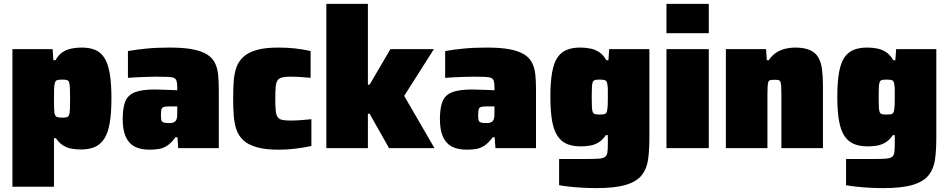

<svg xmlns="http://www.w3.org/2000/svg" viewBox="-20 -763 4887 989"><path d="M44 199V-510H251L255 -453H266Q281 -480 302 -494Q323 -508 348.5 -513Q374 -518 400 -518Q440 -518 469 -506.5Q498 -495 517 -466Q536 -437 545 -386Q554 -335 554 -257Q554 -179 545 -128Q536 -77 516.5 -47.5Q497 -18 467.5 -5.5Q438 7 397 7Q373 7 349.5 3Q326 -1 305.5 -13.5Q285 -26 268 -51H258V199ZM299 -157Q315 -157 323.5 -159Q332 -161 335.5 -170Q339 -179 340 -199Q341 -219 341 -255Q341 -291 340 -311Q339 -331 335.5 -340Q332 -349 323.5 -351Q315 -353 299 -353Q281 -353 272.5 -349.5Q264 -346 261 -329Q259 -317 258.5 -299.5Q258 -282 258 -255Q258 -227 258.5 -209Q259 -191 260 -183Q264 -164 273 -160.5Q282 -157 299 -157Z M750 8Q704 8 673.5 -8Q643 -24 627.5 -59Q612 -94 612 -149Q612 -206 625 -239.5Q638 -273 674 -287.5Q710 -302 777 -302Q785 -302 798.5 -301.5Q812 -301 829 -300.5Q846 -300 862.5 -299.5Q879 -299 893 -298V-315Q893 -335 889.5 -346Q886 -357 876 -361.5Q866 -366 844.5 -367Q823 -368 787 -368Q763 -368 737.5 -367Q712 -366 687 -365Q662 -364 639 -362V-500Q677 -507 731.5 -512.5Q786 -518 853 -518Q925 -518 972 -509Q1019 -500 1046.5 -482.5Q1074 -465 1087 -439Q1100 -413 1103.5 -379Q1107 -345 1107 -302V0H898L894 -56H884Q863 -27 841.5 -13Q820 1 797.5 4.5Q775 8 750 8ZM851 -129Q863 -129 870 -131Q877 -133 882 -137.5Q887 -142 889 -148Q892 -155 892.5 -165Q893 -175 893 -188V-215H853Q833 -215 823.5 -212Q814 -209 811.5 -199Q809 -189 809 -168Q809 -154 811 -145Q813 -136 822 -132.5Q831 -129 851 -129Z M1415 8Q1347 8 1303 -4.5Q1259 -17 1234 -40Q1209 -63 1198 -95Q1187 -127 1184 -167.5Q1181 -208 1181 -254Q1181 -300 1183.5 -340.5Q1186 -381 1197 -413.5Q1208 -446 1233 -469.5Q1258 -493 1302 -505.5Q1346 -518 1415 -518Q1459 -518 1500 -513.5Q1541 -509 1580 -500V-362Q1562 -364 1532 -366Q1502 -368 1475 -368Q1448 -368 1432.5 -364Q1417 -360 1409.5 -348.5Q1402 -337 1400 -314.5Q1398 -292 1398 -255Q1398 -218 1400 -195.5Q1402 -173 1409 -161.5Q1416 -150 1431.5 -146Q1447 -142 1475 -142Q1498 -142 1528.5 -144Q1559 -146 1584 -149V-11Q1543 -2 1499.5 3Q1456 8 1415 8Z M1661 0V-743H1875V-327H1884L1991 -510H2215L2062 -269L2218 0H1984L1884 -177H1875V0Z M2384 8Q2338 8 2307.5 -8Q2277 -24 2261.5 -59Q2246 -94 2246 -149Q2246 -206 2259 -239.5Q2272 -273 2308 -287.5Q2344 -302 2411 -302Q2419 -302 2432.5 -301.5Q2446 -301 2463 -300.5Q2480 -300 2496.5 -299.5Q2513 -299 2527 -298V-315Q2527 -335 2523.5 -346Q2520 -357 2510 -361.5Q2500 -366 2478.5 -367Q2457 -368 2421 -368Q2397 -368 2371.5 -367Q2346 -366 2321 -365Q2296 -364 2273 -362V-500Q2311 -507 2365.5 -512.5Q2420 -518 2487 -518Q2559 -518 2606 -509Q2653 -500 2680.5 -482.5Q2708 -465 2721 -439Q2734 -413 2737.5 -379Q2741 -345 2741 -302V0H2532L2528 -56H2518Q2497 -27 2475.5 -13Q2454 1 2431.5 4.5Q2409 8 2384 8ZM2485 -129Q2497 -129 2504 -131Q2511 -133 2516 -137.5Q2521 -142 2523 -148Q2526 -155 2526.5 -165Q2527 -175 2527 -188V-215H2487Q2467 -215 2457.5 -212Q2448 -209 2445.5 -199Q2443 -189 2443 -168Q2443 -154 2445 -145Q2447 -136 2456 -132.5Q2465 -129 2485 -129Z M3050 206Q3017 206 2981 204Q2945 202 2913.5 198.5Q2882 195 2860 191V56Q2882 56 2903.5 56Q2925 56 2947 56Q2969 56 2991 56Q3036 56 3060.5 54.5Q3085 53 3095.5 46Q3106 39 3108.5 23.5Q3111 8 3111 -20V-67H3101Q3084 -42 3063.5 -29.5Q3043 -17 3020 -13Q2997 -9 2972 -9Q2931 -9 2901.5 -21Q2872 -33 2852.5 -61.5Q2833 -90 2824 -139.5Q2815 -189 2815 -265Q2815 -341 2824 -390.5Q2833 -440 2852 -467.5Q2871 -495 2900 -506.5Q2929 -518 2969 -518Q2996 -518 3021 -513Q3046 -508 3067 -494Q3088 -480 3103 -453H3114L3118 -510H3325V-55Q3325 9 3318.5 57.5Q3312 106 3286 139Q3260 172 3204.5 189Q3149 206 3050 206ZM3070 -173Q3090 -173 3098 -177Q3106 -181 3108 -198Q3110 -210 3110.5 -225.5Q3111 -241 3111 -263Q3111 -284 3111 -299.5Q3111 -315 3109 -325Q3107 -345 3098.5 -349Q3090 -353 3070 -353Q3054 -353 3045.5 -351Q3037 -349 3033.5 -341Q3030 -333 3029 -314.5Q3028 -296 3028 -263Q3028 -230 3029 -211.5Q3030 -193 3033.5 -185Q3037 -177 3045.5 -175Q3054 -173 3070 -173Z M3413 -592V-743H3631V-592ZM3413 0V-510H3631V0Z M3719 0V-510H3926L3930 -453H3940Q3958 -480 3981.5 -494Q4005 -508 4029.5 -513Q4054 -518 4074 -518Q4123 -518 4152 -505Q4181 -492 4195.5 -466.5Q4210 -441 4214.5 -404Q4219 -367 4219 -319V0H4005V-269Q4005 -300 4004 -317Q4003 -334 4000 -341.5Q3997 -349 3989.5 -350.5Q3982 -352 3970 -352Q3957 -352 3949 -350.5Q3941 -349 3938 -341.5Q3935 -334 3934 -317Q3933 -300 3933 -269V0Z M4528 206Q4495 206 4459 204Q4423 202 4391.5 198.5Q4360 195 4338 191V56Q4360 56 4381.5 56Q4403 56 4425 56Q4447 56 4469 56Q4514 56 4538.5 54.5Q4563 53 4573.5 46Q4584 39 4586.5 23.5Q4589 8 4589 -20V-67H4579Q4562 -42 4541.5 -29.5Q4521 -17 4498 -13Q4475 -9 4450 -9Q4409 -9 4379.5 -21Q4350 -33 4330.5 -61.5Q4311 -90 4302 -139.5Q4293 -189 4293 -265Q4293 -341 4302 -390.5Q4311 -440 4330 -467.5Q4349 -495 4378 -506.5Q4407 -518 4447 -518Q4474 -518 4499 -513Q4524 -508 4545 -494Q4566 -480 4581 -453H4592L4596 -510H4803V-55Q4803 9 4796.5 57.5Q4790 106 4764 139Q4738 172 4682.5 189Q4627 206 4528 206ZM4548 -173Q4568 -173 4576 -177Q4584 -181 4586 -198Q4588 -210 4588.5 -225.5Q4589 -241 4589 -263Q4589 -284 4589 -299.5Q4589 -315 4587 -325Q4585 -345 4576.5 -349Q4568 -353 4548 -353Q4532 -353 4523.5 -351Q4515 -349 4511.5 -341Q4508 -333 4507 -314.5Q4506 -296 4506 -263Q4506 -230 4507 -211.5Q4508 -193 4511.5 -185Q4515 -177 4523.5 -175Q4532 -173 4548 -173Z"/></svg>

Font: Saira Thin Black
Style: Regular
Weight: 900
Version: Version 1.101